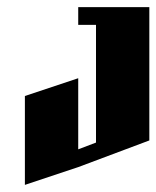

<svg xmlns="http://www.w3.org/2000/svg" viewBox="-20 -520 440 540"><path d="M200 -500H400V-125L200 -50L50 0V-250L200 -300V-100L250 -119V-450H200Z"/></svg>

Font: SOV_Meka
Style: Book
Weight: 400
Version: Version 1.00